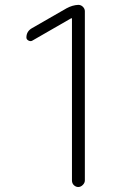

<svg xmlns="http://www.w3.org/2000/svg" viewBox="-20 -750 540 770"><path d="M109.4 -586.9Q102.5 -583 94.2 -587.4Q85.9 -591.8 85.9 -599.6Q85.9 -625 109.4 -637.7L247.1 -716.8Q270.5 -729.5 293.9 -730.5Q304.7 -730.5 312.5 -722.7Q320.3 -714.8 320.3 -705.1V-26.4Q320.3 -16.6 312 -8.3Q303.7 0 293.9 0Q284.2 0 276.4 -7.3Q268.6 -14.6 268.6 -26.4V-674.8Q268.6 -676.8 267.6 -676.8H265.6Z"/></svg>

Font: Rounded-L Mgen+ 1m light
Style: Regular
Weight: 200
Designer: [Source Han Sans]
Ryoko NISHIZUKA  (kana & ideographs); Paul D. Hunt (Latin, Greek & Cyrillic); Wenlong ZHANG  (bopomofo
Version: Version 1.059.20150602